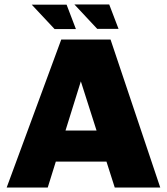

<svg xmlns="http://www.w3.org/2000/svg" viewBox="-20 -845 752 865"><path d="M10 0 256 -667H478L702 0H497L292 -642L398 -651L195 0ZM163 -117 197 -257H490L509 -117ZM226 -714 123 -824H280L322 -714ZM418 -715 315 -825H472L514 -715Z"/></svg>

Font: Maven Pro Black
Style: Regular
Weight: 900
Designer: Joe Prince
Foundry: Joe Prince
Version: Version 2.103